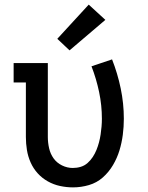

<svg xmlns="http://www.w3.org/2000/svg" viewBox="-20 -803 640 831"><path d="M296 8Q268 8 240 2Q212 -4 187 -18Q162 -32 143 -53Q124 -74 112.5 -100Q101 -126 96.5 -154Q92 -182 92 -210V-446H39V-530H187V-210Q187 -186 192.5 -161.5Q198 -137 212 -117.5Q226 -98 248.5 -87Q271 -76 295 -76Q313 -76 329.5 -81Q346 -86 359 -97.5Q372 -109 381.5 -123.5Q391 -138 397.5 -154Q404 -170 408.5 -187Q413 -204 415.5 -221Q418 -238 419.5 -255Q421 -272 421 -289Q421 -347 409 -404.5Q397 -462 376 -516L465 -546Q489 -485 502.5 -420Q516 -355 516 -289Q516 -254 511.5 -219.5Q507 -185 497 -152Q487 -119 469 -88.5Q451 -58 425 -35Q399 -12 365 -2Q331 8 296 8ZM281 -585 228 -635 364 -783 436 -717Z"/></svg>

Font: Iosevka Curly Slab MdEx
Style: Regular
Weight: 500
Width: 7
Monospace: yes
Designer: Belleve Invis
Foundry: Belleve Invis
Version: Version 11.1.0; ttfautohint (v1.8.3)